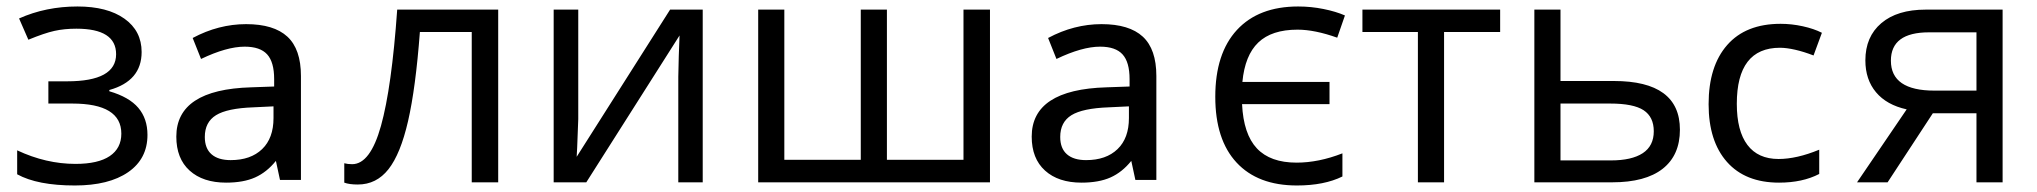

<svg xmlns="http://www.w3.org/2000/svg" viewBox="-20 -565 6312 595"><path d="M188 -313Q339.8 -313 339.8 -397Q339.8 -476.1 216.8 -476.1Q179.2 -476.1 148.4 -469.2Q117.7 -462.4 67.9 -441.9L39.1 -507.8Q122.1 -544.9 220.2 -544.9Q312.5 -544.9 365.7 -507.1Q418.9 -469.2 418.9 -403.8Q418.9 -314 318.8 -286.1V-282.2Q380.4 -264.2 408.7 -230.7Q437 -197.3 437 -147Q437 -72.8 377.2 -31.5Q317.4 9.8 211.9 9.8Q96.2 9.8 33.2 -24.9V-99.1Q122.6 -57.1 213.9 -57.1Q284.2 -57.1 320.1 -81.3Q356 -105.5 356 -150.9Q356 -244.1 204.1 -244.1H129.9V-313Z M847.7 -7.3 835 -66.4Q806.6 -31.2 770.5 -15.1Q734.4 1 680.7 1Q608.9 1 567.6 -36.4Q526.4 -73.7 526.4 -141.6Q526.4 -287.6 758.3 -294.4L829.6 -296.9V-319.8Q829.6 -372.6 807.9 -396.5Q786.1 -420.4 738.3 -420.4Q682.6 -420.4 603 -382.3L577.1 -447.3Q617.2 -468.8 658.7 -479.5Q700.2 -490.2 742.7 -490.2Q828.6 -490.2 870.6 -451.4Q912.6 -412.6 912.6 -329.6V-7.3ZM694.8 -68.8Q756.8 -68.8 792.2 -102.8Q827.6 -136.7 827.6 -199.2V-235.4L765.1 -232.4Q684.1 -229.5 649.4 -208Q614.7 -186.5 614.7 -140.6Q614.7 -105 635.5 -86.9Q656.2 -68.8 694.8 -68.8Z M1523.9 0H1441.9V-465.8H1281.2Q1268.1 -292 1244.6 -189.9Q1221.2 -87.9 1183.8 -40.5Q1146.5 6.8 1088.9 6.8Q1062.5 6.8 1046.9 1V-59.1Q1057.6 -56.2 1071.3 -56.2Q1127.4 -56.2 1160.6 -174.8Q1193.8 -293.5 1210.9 -535.2H1523.9Z M1772 -535.2V-195.8L1768.6 -106.9L1767.1 -79.1L2056.6 -535.2H2157.7V0H2082V-327.1L2083.5 -391.6L2085.9 -455.1L1796.9 0H1695.8V-535.2Z M2728.5 -69.8H2965.8V-535.2H3047.9V0H2329.6V-535.2H2410.6V-69.8H2647.5V-535.2H2728.5Z M3498.5 -7.3 3485.8 -66.4Q3457.5 -31.2 3421.4 -15.1Q3385.3 1 3331.5 1Q3259.8 1 3218.5 -36.4Q3177.2 -73.7 3177.2 -141.6Q3177.2 -287.6 3409.2 -294.4L3480.5 -296.9V-319.8Q3480.5 -372.6 3458.7 -396.5Q3437 -420.4 3389.2 -420.4Q3333.5 -420.4 3253.9 -382.3L3228 -447.3Q3268.1 -468.8 3309.6 -479.5Q3351.1 -490.2 3393.6 -490.2Q3479.5 -490.2 3521.5 -451.4Q3563.5 -412.6 3563.5 -329.6V-7.3ZM3345.7 -68.8Q3407.7 -68.8 3443.1 -102.8Q3478.5 -136.7 3478.5 -199.2V-235.4L3416 -232.4Q3335 -229.5 3300.3 -208Q3265.6 -186.5 3265.6 -140.6Q3265.6 -105 3286.4 -86.9Q3307.1 -68.8 3345.7 -68.8Z M3999 9.8Q3877.9 9.8 3812 -61.3Q3746.1 -132.3 3746.1 -265.1Q3746.1 -399.4 3813.2 -472.2Q3880.4 -544.9 4002.9 -544.9Q4043 -544.9 4081.5 -537.1Q4120.1 -529.3 4147.9 -517.1L4124 -448.2Q4054.2 -473.1 4001 -473.1Q3920.9 -473.1 3879.4 -433.3Q3837.9 -393.6 3830.1 -311H4100.1V-242.2H3829.1Q3833.5 -149.4 3875 -105.2Q3916.5 -61 3998 -61Q4066.4 -61 4140.1 -89.8V-18.1Q4083.5 9.8 3999 9.8Z M4628.9 -465.8H4455.1V0H4374V-465.8H4202.1V-535.2H4628.9Z M4815.9 -314H4981Q5186 -314 5186 -163.1Q5186 -84 5132.6 -42Q5079.1 0 4976.1 0H4734.9V-535.2H4815.9ZM4815.9 -244.1V-67.9H4972.2Q5036.6 -67.9 5070.8 -90.3Q5105 -112.8 5105 -158.2Q5105 -202.6 5073.5 -223.4Q5042 -244.1 4969.7 -244.1Z M5493.2 1Q5388.7 1 5331.8 -63.2Q5274.9 -127.4 5274.9 -242.2Q5274.9 -359.9 5332.5 -425.5Q5390.1 -491.2 5498 -491.2Q5532.2 -491.2 5566.7 -483.6Q5601.1 -476.1 5626 -463.4L5600.1 -393.1Q5569.8 -404.8 5543 -410.9Q5516.1 -417 5496.1 -417Q5362.3 -417 5362.3 -243.2Q5362.3 -159.2 5395.3 -115.7Q5428.2 -72.3 5491.7 -72.3Q5547.9 -72.3 5617.7 -101.1V-25.9Q5565.9 1 5493.2 1Z M5829.6 0H5734.9L5888.7 -226.1Q5826.7 -239.7 5793.7 -279.1Q5760.7 -318.4 5760.7 -377.9Q5760.7 -451.2 5810.1 -493.2Q5859.4 -535.2 5947.8 -535.2H6186V0H6105V-213.9H5969.7ZM5839.8 -377Q5839.8 -284.2 5974.6 -284.2H6105V-464.8H5958Q5839.8 -464.8 5839.8 -377Z"/></svg>

Font: XL-Viking
Style: Regular
Weight: 400
Foundry: Ascender Corporation
Version: Version 1.10 March 23, 2015